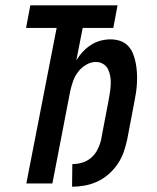

<svg xmlns="http://www.w3.org/2000/svg" viewBox="-20 -690 590 722"><path d="M252 12H251L252 -73H253Q271 -73 289.5 -78.5Q308 -84 323 -97Q338 -110 347 -128Q356 -146 360 -164L389 -316Q392 -331 394 -346Q396 -361 396.5 -375.5Q397 -390 394.5 -404Q392 -418 386 -430Q380 -442 368 -449.5Q356 -457 341 -457Q322 -457 304 -446.5Q286 -436 273.5 -419.5Q261 -403 254.5 -384Q248 -365 244 -347L177 0H79L193 -585H78L94 -670H422L406 -585H291L267 -463Q277 -480 291 -495Q305 -510 322 -521Q339 -532 358 -537Q377 -542 395 -542Q415 -542 432.5 -536Q450 -530 462 -517Q474 -504 480.5 -487.5Q487 -471 490.5 -452.5Q494 -434 495 -415.5Q496 -397 495 -377.5Q494 -358 491 -339Q488 -320 484 -300L458 -164Q453 -141 445 -118Q437 -95 422.5 -73.5Q408 -52 388.5 -35Q369 -18 346.5 -7.5Q324 3 300 7.5Q276 12 252 12Z"/></svg>

Font: Lode Dark Term
Style: Bold Italic
Weight: 700
Italic angle: -11°
Monospace: yes
Designer: Belleve Invis
Foundry: Belleve Invis
Version: Version 29.2.0